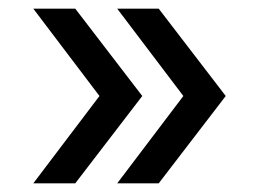

<svg xmlns="http://www.w3.org/2000/svg" viewBox="-20 -520 591 444"><path d="M154 -96H57L210 -298L57 -500H154L309 -298ZM347 -96H251L404 -298L251 -500H347L502 -298Z"/></svg>

Font: Figtree
Style: Regular
Weight: 400
Designer: Erik Kennedy
Foundry: Erik Kennedy
Version: Version 2.002